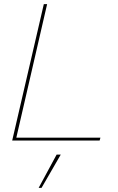

<svg xmlns="http://www.w3.org/2000/svg" viewBox="-20 -680 572 929"><path d="M59 -14H466L462 0H39L192 -660H208ZM274 68 181 229H167L254 68Z"/></svg>

Font: Work Sans Thin
Style: Italic
Weight: 250
Italic angle: -13°
Designer: Wei Huang
Foundry: Wei Huang
Version: Version 2.012